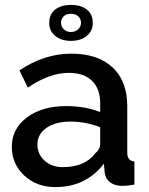

<svg xmlns="http://www.w3.org/2000/svg" viewBox="-20 -750 604 780"><path d="M205 10Q129 10 78.5 -37Q28 -84 28 -154Q28 -227 89.5 -273Q151 -319 249 -319Q325 -319 387 -295V-331Q387 -389 354 -421.5Q321 -454 259 -454Q181 -454 93 -394L59 -464Q160 -532 269 -532Q377 -532 437 -476.5Q497 -421 497 -319V-130Q497 -96 526 -94V0Q500 5 476 5Q445 5 426 -10.5Q407 -26 405 -52L402 -85Q329 10 205 10ZM235 -71Q324 -71 366 -126Q387 -144 387 -164V-233Q330 -256 266 -256Q206 -256 169 -230.5Q132 -205 132 -163Q132 -124 161 -97.5Q190 -71 235 -71ZM180 -657Q180 -692 204 -711Q228 -730 268 -730Q309 -730 333 -711Q357 -692 357 -657Q357 -624 332.5 -604Q308 -584 268 -584Q229 -584 204.5 -604Q180 -624 180 -657ZM228 -657Q228 -642 239.5 -631Q251 -620 268 -620Q285 -620 297 -630.5Q309 -641 309 -657Q309 -674 297.5 -684Q286 -694 268 -694Q250 -694 239 -684Q228 -674 228 -657Z"/></svg>

Font: Raleway
Style: Regular
Weight: 600
Designer: Matt McInerney, Pablo Impallari, Rodrigo Fuenzalida
Foundry: Matt McInerney, Pablo Impallari, Rodrigo Fuenzalida
Version: Version 1.000;PS 001.001;hotconv 1.0.56; ttfautohint (v1.5)